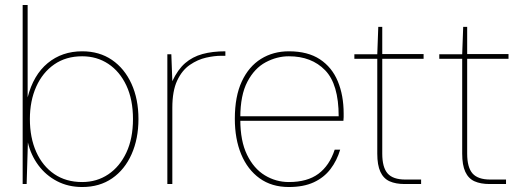

<svg xmlns="http://www.w3.org/2000/svg" viewBox="-20 -739 2091 771"><path d="M310 12Q254 12 209 -11.5Q164 -35 134 -75.5Q104 -116 92 -167L87 0H71V-719H91V-348Q114 -438 171.5 -485.5Q229 -533 310 -533Q379 -533 429.5 -498.5Q480 -464 508 -402.5Q536 -341 536 -261Q536 -182 508.5 -120Q481 -58 430.5 -23Q380 12 310 12ZM310 -8Q369 -8 415 -39Q461 -70 487.5 -126.5Q514 -183 514 -261Q514 -339 487.5 -395.5Q461 -452 415 -482.5Q369 -513 310 -513Q245 -513 198 -480.5Q151 -448 125.5 -391Q100 -334 100 -261Q100 -186 125.5 -129Q151 -72 198 -40Q245 -8 310 -8Z M652 0V-521H668L672 -413Q694 -460 723.5 -485.5Q753 -511 793 -522Q833 -533 885 -533V-515H868Q841 -515 807.5 -507.5Q774 -500 742.5 -478.5Q711 -457 691.5 -415.5Q672 -374 672 -306V0Z M1140 12Q1071 12 1022.5 -23Q974 -58 948.5 -119.5Q923 -181 923 -262Q923 -352 951 -412Q979 -472 1028 -502.5Q1077 -533 1140 -533Q1216 -533 1264.5 -501Q1313 -469 1336.5 -412.5Q1360 -356 1360 -283Q1360 -275 1360 -269Q1360 -263 1359 -254H934V-272H1340Q1340 -401 1285.5 -457Q1231 -513 1140 -513Q1092 -513 1047 -489Q1002 -465 973.5 -411Q945 -357 945 -267V-258Q945 -173 972 -117.5Q999 -62 1043.5 -35Q1088 -8 1140 -8Q1214 -8 1258.5 -41Q1303 -74 1324 -138H1346Q1333 -94 1307 -60Q1281 -26 1240 -7Q1199 12 1140 12Z M1605 0Q1569 0 1544.5 -11Q1520 -22 1507.5 -49Q1495 -76 1495 -122V-503H1403V-521H1495L1499 -631H1515V-522H1681V-503H1515V-122Q1515 -67 1536.5 -42.5Q1558 -18 1608 -18H1671V0Z M1946 0Q1910 0 1885.5 -11Q1861 -22 1848.5 -49Q1836 -76 1836 -122V-503H1744V-521H1836L1840 -631H1856V-522H2022V-503H1856V-122Q1856 -67 1877.5 -42.5Q1899 -18 1949 -18H2012V0Z"/></svg>

Font: DM Sans 10pt Thin
Style: Regular
Weight: 250
Version: Version 4.004;gftools[0.9.30]